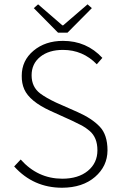

<svg xmlns="http://www.w3.org/2000/svg" viewBox="-20 -861 561 893"><path d="M250 -709 137.2 -823.2 157.2 -840.8 270 -743.2H273.9L387.2 -840.8L407.2 -823.2L293.9 -709ZM269 12.2Q135.3 12.2 45.9 -86.9L76.2 -119.1Q155.3 -30.3 269 -29.8Q344.2 -29.8 388.7 -66.4Q433.1 -103 433.1 -162.1Q433.1 -221.2 397 -252Q377.9 -268.1 361.3 -276.9Q344.7 -285.6 314.9 -299.8L214.8 -345.2Q117.7 -389.6 92.8 -445.8Q80.6 -473.6 81.1 -508.8Q81.1 -579.1 135.7 -625Q190.4 -670.9 272.9 -670.9Q382.8 -670.9 456.1 -591.8L430.2 -562Q365.2 -628.9 272.9 -628.9Q207 -628.9 167 -596.7Q127 -564.5 127 -510.7Q127 -456.5 167 -426.3Q194.3 -405.8 241.2 -383.8L340.8 -339.8Q407.7 -310.1 443.8 -272Q480 -234.4 480 -161.1Q479.5 -87.9 421.9 -38.1Q364.3 11.7 269 12.2Z"/></svg>

Font: SourceSansPro-Light
Style: Regular
Weight: 300
Designer: Paul D. Hunt
Foundry: Adobe Systems Incorporated
Version: Version 2.020;PS 2.0;hotconv 1.0.86;makeotf.lib2.5.63406